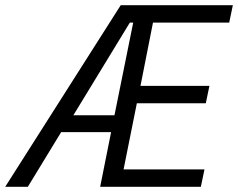

<svg xmlns="http://www.w3.org/2000/svg" viewBox="-59 -718 915 738"><path d="M368 -210H176L48 0H-39L405 -698H836L822 -631H529L481 -388H746L732 -321H467L416 -67H727L713 0H326ZM440 -631 223 -275H381L453 -631Z"/></svg>

Font: IBM Plex Sans Cond
Style: Italic
Weight: 400
Width: 3
Italic angle: -11°
Designer: Mike Abbink, Paul van der Laan, Pieter van Rosmalen
Foundry: Bold Monday
Version: Version 1.3